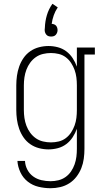

<svg xmlns="http://www.w3.org/2000/svg" viewBox="-20 -781 540 1014"><path d="M247 213Q215 213 183.5 205.5Q152 198 127 178.5Q102 159 88 129.5Q74 100 72 69H112Q113 93 124.5 115Q136 137 155.5 151Q175 165 199 170.5Q223 176 247 176Q268 176 288.5 171Q309 166 326 154Q343 142 355 124.5Q367 107 374 87Q381 67 383.5 46.5Q386 26 386 5V-101Q378 -78 364 -56.5Q350 -35 330 -20Q310 -5 285.5 1.5Q261 8 236 8Q211 8 186 1.5Q161 -5 140 -19.5Q119 -34 104.5 -55Q90 -76 81.5 -100Q73 -124 69.5 -149.5Q66 -175 66 -200V-330Q66 -355 69.5 -380.5Q73 -406 81.5 -430Q90 -454 104.5 -475Q119 -496 140 -510.5Q161 -525 186 -531.5Q211 -538 236 -538Q261 -538 285.5 -531.5Q310 -525 330 -510Q350 -495 364 -473.5Q378 -452 386 -429V-530H481V-493H426V5Q426 31 422.5 57Q419 83 409.5 107Q400 131 384 152Q368 173 346 187Q324 201 298.5 207Q273 213 247 213ZM249 -29Q270 -29 290.5 -34Q311 -39 327.5 -51.5Q344 -64 355.5 -81.5Q367 -99 374 -118.5Q381 -138 383.5 -158.5Q386 -179 386 -200V-330Q386 -351 383.5 -371.5Q381 -392 374 -411.5Q367 -431 355.5 -448.5Q344 -466 327.5 -478.5Q311 -491 290.5 -496Q270 -501 249 -501Q228 -501 207 -496Q186 -491 169 -479Q152 -467 139.5 -450Q127 -433 119.5 -413Q112 -393 109 -372Q106 -351 106 -330V-200Q106 -179 109 -158Q112 -137 119.5 -117Q127 -97 139.5 -80Q152 -63 169 -51Q186 -39 207 -34Q228 -29 249 -29ZM250 -588Q243 -588 236.5 -590Q230 -592 225.5 -597Q221 -602 218.5 -608.5Q216 -615 216 -622V-624L217 -635Q218 -668 227.5 -700.5Q237 -733 257 -761L285 -742Q272 -723 264 -700.5Q256 -678 253 -655Q259 -655 265.5 -652.5Q272 -650 276 -645.5Q280 -641 282 -634.5Q284 -628 284 -622Q284 -615 281.5 -608.5Q279 -602 274.5 -597Q270 -592 263.5 -590Q257 -588 250 -588Z"/></svg>

Font: Iosevka Slab Extralight
Style: Regular
Weight: 200
Monospace: yes
Designer: Belleve Invis
Foundry: Belleve Invis
Version: Version 11.1.1; ttfautohint (v1.8.3)